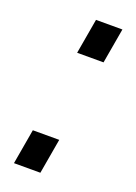

<svg xmlns="http://www.w3.org/2000/svg" viewBox="-109 -575 439 622"><g transform="rotate(20 110.5 -263.5)"><path d="M91 -406 112 -527H203L182 -406ZM21 0 42 -121H133L112 0Z"/></g></svg>

Font: Archivo ExtraCondensed Medium
Style: Italic
Weight: 500
Width: 2
Italic angle: -10°
Designer: Hector Gatti
Foundry: Omnibus-Type
Version: Version 2.001